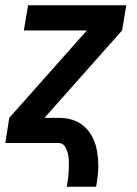

<svg xmlns="http://www.w3.org/2000/svg" viewBox="-24 -540 519 725"><path d="M228 165Q231 149 233 133.5Q235 118 235.5 102Q236 86 236 70.5Q236 55 232.5 40.5Q229 26 221 13Q213 0 197 0H-4L11 -95L304 -425H66L82 -520H453L437 -425L144 -95H196Q219 -95 240.5 -90Q262 -85 279.5 -73.5Q297 -62 310 -45.5Q323 -29 331 -9.5Q339 10 342.5 31.5Q346 53 347 75Q348 97 345.5 119.5Q343 142 339 165Z"/></svg>

Font: Iosevka QP
Style: Bold Italic
Weight: 700
Italic angle: -9°
Designer: Belleve Invis
Foundry: Belleve Invis
Version: Version 20.0.0; ttfautohint (v1.8.4)